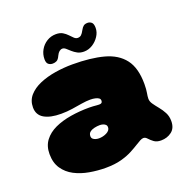

<svg xmlns="http://www.w3.org/2000/svg" viewBox="-129 -784 974 984"><g transform="rotate(-20 358.0 -292.0)"><path d="M284.5 73Q240.5 73 196.5 65.2Q152.5 57.5 116.5 38.8Q80.5 20 58.8 -12Q37 -44 37 -92Q37 -135.5 59.5 -165.2Q82 -195 120.5 -212.8Q159 -230.5 207.8 -238.5Q256.5 -246.5 309 -246.5Q320 -246.5 330.5 -245.8Q341 -245 349.8 -244.2Q358.5 -243.5 363 -243.5Q373 -243.5 377 -247.2Q381 -251 381 -259Q381 -262 380.2 -264.2Q379.5 -266.5 378 -268.8Q376.5 -271 374 -272.5Q367.5 -277.5 355.2 -280.2Q343 -283 328 -283Q307 -283 281 -278.8Q255 -274.5 225.8 -270Q196.5 -265.5 164.5 -265.5Q105.5 -265.5 72.2 -285Q39 -304.5 39 -345.5Q39 -383 62.2 -409.5Q85.5 -436 124.2 -452.5Q163 -469 210 -476.5Q257 -484 304 -484Q404 -484 473.8 -465.2Q543.5 -446.5 580.2 -398.8Q617 -351 617 -263.5Q617 -248 616 -236.5Q615 -225 613.5 -216Q612 -207 611 -199.8Q610 -192.5 610 -185Q610 -170 620.8 -154.8Q631.5 -139.5 645.8 -122.2Q660 -105 670.8 -84.5Q681.5 -64 681.5 -38Q681.5 0.5 657 19.2Q632.5 38 599 38Q575 38 560.8 27.2Q546.5 16.5 537 5.8Q527.5 -5 517 -5Q509 -5 498.2 0.8Q487.5 6.5 474 15Q457.5 25.5 432 39.2Q406.5 53 370.2 63Q334 73 284.5 73ZM303.5 -81Q314 -81 324.8 -83.5Q335.5 -86 345 -90.8Q354.5 -95.5 360.2 -102.5Q366 -109.5 366 -118.5Q366 -128 360.5 -133.2Q355 -138.5 346.5 -141Q338 -143.5 329.5 -143.5Q315.5 -143.5 300.5 -140.2Q285.5 -137 275.2 -129Q265 -121 265 -106.5Q265 -97 271 -91.5Q277 -86 285.8 -83.5Q294.5 -81 303.5 -81ZM212 -522Q198 -522 188.5 -529.8Q179 -537.5 179 -557.5Q179 -584.5 192 -607.5Q205 -630.5 227.5 -644.5Q250 -658.5 277.5 -658.5Q299.5 -658.5 313.8 -650Q328 -641.5 338.5 -630.2Q349 -619 358 -610.5Q367 -602 377.5 -602Q389 -602 396.5 -608.8Q404 -615.5 413 -632.5Q420 -645.5 428 -651.5Q436 -657.5 450 -657.5Q461.5 -657.5 471 -649.8Q480.5 -642 480.5 -619Q480.5 -595.5 466.2 -573.8Q452 -552 430 -538.5Q408 -525 383.5 -525Q363 -525 348.2 -533Q333.5 -541 322.2 -551.2Q311 -561.5 301.8 -569.5Q292.5 -577.5 283.5 -577.5Q274.5 -577.5 266.2 -570.8Q258 -564 252 -551Q243.5 -532 233.5 -527Q223.5 -522 212 -522Z"/></g></svg>

Font: Gluten Thin Black
Style: Regular
Weight: 900
Version: Version 1.300